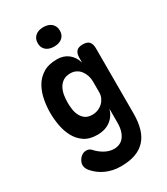

<svg xmlns="http://www.w3.org/2000/svg" viewBox="-249 -895 1099 1263"><g transform="rotate(-30 300.0 -263.5)"><path d="M406 -105Q399 -80 385.5 -60Q372 -40 352.5 -25.5Q333 -11 308 -3.5Q283 4 253 4Q193 4 155 -22Q117 -48 95 -89Q73 -130 64 -179.5Q55 -229 55 -276Q55 -325 64.5 -375Q74 -425 97.5 -466.5Q121 -508 162.5 -534Q204 -560 269 -560Q319 -560 353.5 -533Q388 -506 402 -458V-494Q402 -527 416.5 -543.5Q431 -560 465 -560Q499 -560 513.5 -543.5Q528 -527 528 -494V0Q528 64 514 113Q500 162 470 195Q440 228 394 244.5Q348 261 284 261Q252 261 224 255Q196 249 171.5 238Q147 227 125.5 211Q104 195 86 174Q77 163 72 151.5Q67 140 67 127Q67 115 72.5 102.5Q78 90 87 79.5Q96 69 108 62.5Q120 56 135 56Q145 56 154.5 59.5Q164 63 172 71Q183 84 197.5 96Q212 108 228 117.5Q244 127 263 133Q282 139 302 139Q323 139 342.5 131Q362 123 376 105.5Q390 88 398 62Q406 36 406 0ZM290 -127Q314 -127 334.5 -135.5Q355 -144 370 -158.5Q385 -173 393.5 -192Q402 -211 402 -232V-315Q402 -338 395 -359.5Q388 -381 375 -398.5Q362 -416 342.5 -426Q323 -436 299 -436Q265 -436 243.5 -421.5Q222 -407 209.5 -384Q197 -361 192.5 -333Q188 -305 188 -277Q188 -250 192 -223.5Q196 -197 208 -175Q220 -153 239.5 -140Q259 -127 290 -127ZM297 -641Q258 -641 235.5 -660.5Q213 -680 213 -714Q213 -748 235.5 -768Q258 -788 297 -788Q336 -788 358.5 -768Q381 -748 381 -714Q381 -680 358.5 -660.5Q336 -641 297 -641Z"/></g></svg>

Font: Maple Mono
Style: Bold
Weight: 700
Monospace: yes
Designer: subframe7536
Version: Version 7.200